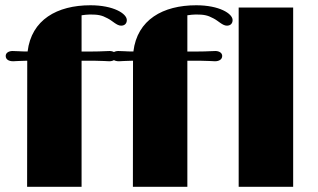

<svg xmlns="http://www.w3.org/2000/svg" viewBox="-20 -720 1225 740"><path d="M84.5 0H294.4V-485.8H348.6C359.4 -485.8 372.6 -485.4 380.4 -484.9C390.1 -484.4 395.5 -483.9 400.9 -483.9C417 -483.9 428.7 -491.2 428.7 -504.4C428.7 -516.6 416.5 -523.4 402.3 -523.4C394 -523.4 387.2 -522.9 377.9 -522.5C369.6 -522 354 -521.5 336.9 -521.5H294.4V-661.1C305.2 -662.6 316.9 -664.1 326.7 -664.1C357.4 -664.1 372.1 -661.6 394.5 -649.4C414.1 -639.6 429.7 -621.1 446.8 -621.1C460.9 -621.1 468.8 -629.9 468.8 -642.6C468.8 -667.5 417.5 -699.7 328.6 -699.7C200.2 -699.7 101.1 -644 86.4 -521.5C70.8 -521.5 60.5 -522 53.2 -522.5C43.5 -522.9 37.1 -523.4 28.3 -523.4C14.2 -523.4 2 -516.6 2 -504.4C2 -491.2 13.2 -483.9 30.8 -483.9C35.2 -483.9 40.5 -484.4 50.8 -484.9C57.6 -485.4 66.4 -485.8 77.1 -485.8H85ZM492.2 0H702.1V-485.8H756.3C767.1 -485.8 780.3 -485.4 788.1 -484.9C797.9 -484.4 803.2 -483.9 808.6 -483.9C824.7 -483.9 836.4 -491.2 836.4 -504.4C836.4 -516.6 824.2 -523.4 810.1 -523.4C801.8 -523.4 794.9 -522.9 785.6 -522.5C777.3 -522 761.7 -521.5 744.6 -521.5H702.1V-661.1C712.9 -662.6 724.6 -664.1 734.4 -664.1C765.1 -664.1 779.8 -661.6 802.2 -649.4C821.8 -639.6 837.4 -621.1 854.5 -621.1C868.7 -621.1 876.5 -629.9 876.5 -642.6C876.5 -667.5 825.2 -699.7 736.3 -699.7C607.9 -699.7 508.8 -644 494.1 -521.5C478.5 -521.5 468.3 -522 460.9 -522.5C451.2 -522.9 444.8 -523.4 436 -523.4C421.9 -523.4 409.7 -516.6 409.7 -504.4C409.7 -491.2 420.9 -483.9 438.5 -483.9C442.9 -483.9 448.2 -484.4 458.5 -484.9C465.3 -485.4 474.1 -485.8 484.9 -485.8H492.7ZM899.9 0H1109.9V-690.9H899.9Z"/></svg>

Font: Limelight
Style: Regular
Weight: 400
Designer: Nicole Fally
Foundry: Nicole Fally
Version: Version 1.002